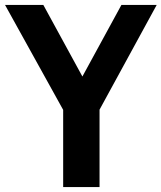

<svg xmlns="http://www.w3.org/2000/svg" viewBox="-49 -760 656 780"><path d="M207.6 0V-377.9L238.1 -258.6L-28.6 -740H127L305.4 -413.2H266.1L444.3 -740H587.6L324.9 -258.6L355.4 -375.8V0Z"/></svg>

Font: Encode Sans SC Condensed Thin
Style: Regular
Weight: 100
Width: 3
Designer: Multiple Designers
Foundry: Impallari Type
Version: Version 3.002